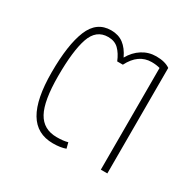

<svg xmlns="http://www.w3.org/2000/svg" viewBox="-121 -654 808 793"><g transform="rotate(30 283.5 -257.5)"><path d="M69 -247Q69 -378 98 -449Q127 -520 196 -520Q231 -520 255 -502Q279 -484 296 -448Q315 -482 345 -501Q375 -520 411 -520Q453 -520 477 -503V0H446V-485Q428 -490 406 -490Q343 -490 308 -421H281Q268 -453 249 -471.5Q230 -490 199 -490Q142 -490 121 -428.5Q100 -367 100 -247Q100 -129 128.5 -77Q157 -25 221 -25Q253 -25 273 -31L280 -4Q256 5 220 5Q143 5 106 -57.5Q69 -120 69 -247Z"/></g></svg>

Font: Athiti ExtraLight
Style: Regular
Weight: 275
Designer: CadsonDemak Team
Foundry: CadsonDemak
Version: Version 1.033